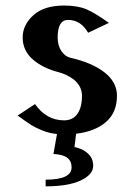

<svg xmlns="http://www.w3.org/2000/svg" viewBox="-20 -470 478 686"><path d="M369.1 -388.2 294.9 -353Q268.6 -398.9 223.1 -398.9Q186 -398.9 186 -335.9Q186 -307.1 199.5 -287.4Q212.9 -267.6 232.9 -263.2Q310.1 -245.6 354 -210.9Q397.9 -176.3 397.9 -127.9Q397.9 -67.9 358.4 -33.9Q318.8 0 252 7.8L246.1 55.2Q275.9 61.5 294.4 78.6Q313 95.7 313 122.1Q313 153.8 268.3 174.8Q223.6 195.8 143.1 195.8V171.9Q235.8 171.9 235.8 127.9Q235.8 105.5 220.5 93.8Q205.1 82 170.9 80.1L183.6 8.8Q156.2 6.3 131.1 -3.9Q106 -14.2 91.8 -23.2Q77.6 -32.2 43 -57.1L105 -98.1Q146 -40 209 -40Q240.2 -40 256.6 -63.2Q272.9 -86.4 272.9 -127.9Q272.9 -146 264.6 -161.1Q256.3 -176.3 242.9 -186.3Q229.5 -196.3 216.3 -202.4Q203.1 -208.5 189.9 -211.9Q131.3 -227.1 96.2 -258.5Q61 -290 61 -335.9Q61 -381.3 99.4 -415.8Q137.7 -450.2 209 -450.2Q257.3 -450.2 288.8 -436.8Q320.3 -423.3 369.1 -388.2Z"/></svg>

Font: Pfennig
Style: Bold
Weight: 700
Version: Version 20120410 ; ttfautohint (v0.8)